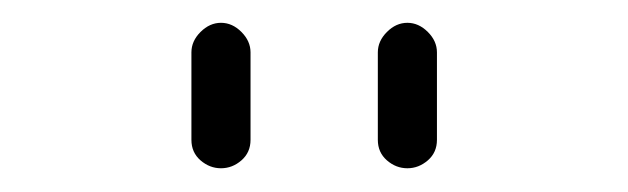

<svg xmlns="http://www.w3.org/2000/svg" viewBox="-20 -755 540 165"><path d="M304.7 -634.8V-710Q304.7 -719.7 312.5 -727.5Q320.3 -735.4 330.1 -735.4Q339.8 -735.4 347.7 -727.5Q355.5 -719.7 355.5 -710V-634.8Q355.5 -624 347.7 -617.2Q339.8 -610.4 330.1 -610.4Q320.3 -610.4 312.5 -617.2Q304.7 -624 304.7 -634.8ZM144.5 -634.8V-710Q144.5 -719.7 152.3 -727.5Q160.2 -735.4 169.9 -735.4Q179.7 -735.4 187.5 -727.5Q195.3 -719.7 195.3 -710V-634.8Q195.3 -624 187.5 -617.2Q179.7 -610.4 169.9 -610.4Q160.2 -610.4 152.3 -617.2Q144.5 -624 144.5 -634.8Z"/></svg>

Font: Rounded-X Mgen+ 1mn light
Style: Regular
Weight: 200
Designer: [Source Han Sans]
Ryoko NISHIZUKA  (kana & ideographs); Paul D. Hunt (Latin, Greek & Cyrillic); Wenlong ZHANG  (bopomofo
Version: Version 1.059.20150602